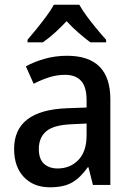

<svg xmlns="http://www.w3.org/2000/svg" viewBox="-20 -879 562 816"><path d="M265 -642Q449 -642 449 -457V-93H375L356 -168H353Q322 -124 286.5 -103.5Q251 -83 192 -83Q123 -83 81.5 -126.5Q40 -170 40 -246Q40 -411 266 -419L348 -422V-453Q348 -510 324.5 -535.5Q301 -561 257 -561Q222 -561 189 -550.5Q156 -540 123 -523L90 -597Q126 -617 171 -629.5Q216 -642 265 -642ZM285 -351Q208 -348 176.5 -321Q145 -294 145 -246Q145 -203 167 -183Q189 -163 225 -163Q278 -163 313 -199Q348 -235 348 -304V-354ZM317 -859Q329 -837 349 -810Q369 -783 390.5 -757Q412 -731 431 -710V-699H364Q341 -716 314.5 -739Q288 -762 263 -789Q211 -733 162 -699H97V-710Q115 -731 136.5 -757.5Q158 -784 177.5 -810.5Q197 -837 209 -859Z"/></svg>

Font: Noto Sans Telugu UI SemiCondensed Medium
Style: Regular
Weight: 500
Width: 4
Designer: Jelle Bosma - Monotype Design Team
Foundry: Monotype Imaging Inc.
Version: Version 2.005; ttfautohint (v1.8.4.7-5d5b)